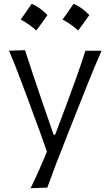

<svg xmlns="http://www.w3.org/2000/svg" viewBox="-20 -782 578 1005"><path d="M140.1 203.1Q163.6 155.3 184.8 107.4Q206.1 59.6 225.6 11.7Q208 -40 188.7 -92.8Q169.4 -145.5 150.9 -195.3L116.2 -289.1Q95.2 -344.7 73.2 -403.1Q51.3 -461.4 26.9 -516.6L110.8 -519.5Q133.3 -450.2 155.3 -384.3Q177.2 -318.4 201.2 -249L260.7 -76.7H268.6L333.5 -249.5Q358.9 -317.4 382.3 -383.5Q405.8 -449.7 427.2 -516.6H511.7Q493.2 -474.6 476.8 -435.5Q460.4 -396.5 441.9 -350.1Q423.3 -303.7 397.5 -238.8L339.8 -93.3Q300.3 5.9 273.9 75Q247.6 144 227.5 200.2ZM365 -762Q403.1 -747.5 447.7 -703.4Q418.7 -661.5 389.2 -622.3Q370.9 -639 350.2 -653.5Q329.5 -668 307.5 -679.8Q322.6 -700.2 336.3 -720.3Q349.9 -740.5 365 -762ZM145.7 -762Q183.9 -747.5 228.5 -703.4Q199.5 -661.5 169.9 -622.3Q151.7 -639 131 -653.5Q110.3 -668 88.3 -679.8Q103.3 -700.2 117 -720.3Q130.7 -740.5 145.7 -762Z"/></svg>

Font: Pinar-FD Regular
Style: FD-Regular
Weight: 400
Designer: Amin Abedi
Version: Version 3.000